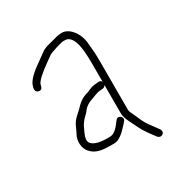

<svg xmlns="http://www.w3.org/2000/svg" viewBox="-130 -624 690 725"><g transform="rotate(-30 215.0 -261.0)"><path d="M51.9 -376.5C62.4 -373.9 68.8 -380 70.9 -395C75.3 -408.1 97.8 -428.9 138.4 -457.5C147.4 -463.8 153.9 -468.5 157.9 -471.5C165 -477.7 215.8 -494 228.4 -494C237.2 -494 242.7 -493.3 244.8 -492C277.5 -477.3 278.8 -412.1 278.8 -353V-286C276.2 -292 271.5 -294.7 264.8 -294L254.4 -293C243.9 -293 233 -290.3 221.6 -285L209.6 -280C188.1 -275.1 169.4 -262.8 151.9 -243C147.2 -238.3 140 -231.7 130.3 -223.1C120.6 -214.5 112.9 -203.8 107.3 -191.1C101.7 -178.4 97.6 -169.7 94.9 -165C81.5 -141.6 83.8 -108.7 99.9 -90.5C119.8 -68.1 143.6 -63 184.8 -63H200.4C205.5 -63 210.9 -64 216.8 -66C240.6 -77.9 250.1 -90.6 265.8 -107L273.8 -116C287.5 -129.7 266.1 -150 253.6 -137L247.2 -129C230.4 -105 214.7 -93 200 -93H185.6C155.7 -93 132.4 -99 121.9 -111C106.4 -126.5 124.5 -155.9 132.6 -174.2C137 -184.3 145.1 -195.2 156.9 -207C162.4 -211.7 166.7 -216.3 170.4 -221C179.5 -234.7 194.7 -244.9 216 -251.5C227 -254.9 241.8 -263 256 -263L266.8 -264C272.2 -264.7 276.2 -267.7 278.8 -273V-148C278.8 -137.3 283.3 -123 292.3 -105C317.6 -54.4 311.5 -60.4 352.3 -6C365.8 11.9 390.9 -4.6 376.3 -24C363.4 -41.2 360.5 -45.7 349.2 -60.8C336.3 -77.9 328 -99.9 318.8 -120L311.3 -136.5C309.7 -140.2 308.8 -144 308.8 -148V-353C308.8 -395.6 307.1 -406.5 304.1 -440.8C300.1 -486.1 269.2 -524 238 -524C216.4 -524 213 -520 184.6 -513.3C166.4 -509.1 152.7 -504.3 145.2 -499C128.7 -487.3 111.1 -474.3 93.9 -462C62.4 -438.9 45.1 -418.6 41.9 -401C38 -387.3 41.3 -379.1 51.9 -376.5Z"/></g></svg>

Font: MewTooHand
Style: Condensed
Weight: 400
Designer: Mew Too, Robert Jablonski
Version: Version 0.77